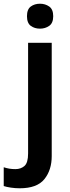

<svg xmlns="http://www.w3.org/2000/svg" viewBox="-73 -772 376 1032"><path d="M72 -685Q72 -722 92.5 -737Q113 -752 142 -752Q170 -752 191.5 -737Q213 -722 213 -685Q213 -648 191.5 -633Q170 -618 142 -618Q113 -618 92.5 -633Q72 -648 72 -685ZM33 240Q9 240 -14.5 236.5Q-38 233 -53 228V127Q-38 132 -23 134.5Q-8 137 10 137Q39 137 58.5 120Q78 103 78 53V-542H205V67Q205 142 165.5 191Q126 240 33 240Z"/></svg>

Font: Noto Sans Lao UI SemBd
Style: Regular
Weight: 600
Designer: Monotype Design Team
Foundry: Monotype Imaging Inc.
Version: Version 2.000; ttfautohint (v1.8.4.7-5d5b)